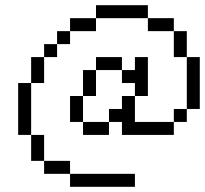

<svg xmlns="http://www.w3.org/2000/svg" viewBox="-20 -620 790 740"><path d="M350 -600V-550H550V-600ZM50 -100H100V-300H50ZM100 0H150V-100H100ZM100 -300H150V-400H100ZM150 50H250V0H150ZM150 -400H200V-450H150ZM200 -450H250V-500H200ZM250 100H500V50H250ZM250 -150H300V-250H250ZM250 -500H350V-550H250ZM300 -100H400V-150H300ZM300 -250H350V-350H300ZM350 -350H450V-400H350ZM400 -150H450V-100H650V-150H500V-250H450V-200H400ZM450 -300H500V-250H550V-400H500V-350H450ZM550 -500H650V-550H550ZM650 -150H700V-200H650ZM650 -400H700V-500H650ZM700 -200H750V-400H700Z"/></svg>

Font: LS-VG5000 Light Shifted
Style: Regular
Weight: 400
Designer: Justin Bihan, 2021
Foundry: Justin Bihan, 2021
Version: Version 1.000;Glyphs 3.1.2 (3151)